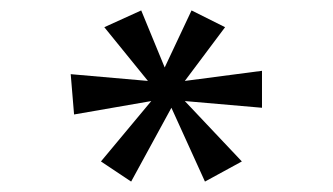

<svg xmlns="http://www.w3.org/2000/svg" viewBox="-20 -989 645 372"><path d="M234.1 -637.2 175.6 -676.2 273.1 -793.2 123.5 -767.2 117 -845.3 266.6 -832.2 182.1 -936.3 253.6 -968.8 299.1 -858.3 351.1 -968.8 416.1 -936.3 338.1 -832.2 487.6 -851.8V-780.2L338.1 -793.2L448.6 -676.2L377.1 -637.2L312.1 -780.2L234.1 -637.2Z"/></svg>

Font: Lohit Assamese
Style: Regular
Weight: 400
Version: Version 2.91.5